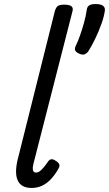

<svg xmlns="http://www.w3.org/2000/svg" viewBox="-20 -913 538 948"><path d="M136 15Q82 15 66 -25.5Q50 -66 72 -144L251 -859Q257 -878 266.5 -884Q276 -890 296 -890Q325 -890 334 -881Q343 -872 337 -854L145 -104Q140 -82 143 -71.5Q146 -61 158 -61Q167 -61 175.5 -67Q184 -73 194 -84.5Q204 -96 217 -115Q224 -125 232.5 -126.5Q241 -128 252 -121Q268 -112 272 -102.5Q276 -93 270 -83Q252 -50 231 -28Q210 -6 186.5 4.5Q163 15 136 15ZM371 -648Q355 -655 351 -664.5Q347 -674 356 -691Q365 -709 375.5 -739Q386 -769 395 -801.5Q404 -834 408 -862Q409 -877 418.5 -885Q428 -893 452 -893Q477 -893 488 -885Q499 -877 498 -862Q494 -832 481 -795.5Q468 -759 450.5 -722.5Q433 -686 415 -658Q410 -651 399.5 -645.5Q389 -640 371 -648Z"/></svg>

Font: Playwrite IS
Style: Regular
Weight: 400
Designer: Veronika Burian, José Scaglione
Foundry: TypeTogether
Version: Version 1.002